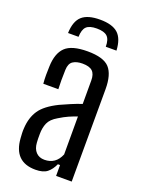

<svg xmlns="http://www.w3.org/2000/svg" viewBox="-147 -839 681 913"><g transform="rotate(20 194.0 -382.0)"><path d="M151 6Q42 6 34 -111Q33 -124 32.5 -136.5Q32 -149 33 -162Q36 -215 61 -252.5Q86 -290 151 -322Q175 -333 202 -344.5Q229 -356 256 -365V-484Q256 -516 240.5 -530.5Q225 -545 190 -545Q160 -545 142 -533Q124 -521 123 -489Q122 -467 122 -436.5Q122 -406 123 -391H47Q45 -412 45 -435Q45 -458 46 -478Q48 -545 80.5 -576.5Q113 -608 193 -608Q274 -608 304 -575Q334 -542 334 -468L333 0H254V-55H243Q230 -26 210 -10Q190 6 151 6ZM175 -53Q232 -53 255 -109V-301Q234 -294 213.5 -285Q193 -276 167 -260Q134 -241 123.5 -216.5Q113 -192 113 -161Q113 -147 113 -137Q113 -127 114 -117Q116 -87 132 -70Q148 -53 175 -53ZM75 -658H128Q129 -695 144.5 -710Q160 -725 197 -725Q234 -725 250 -710Q266 -695 266 -658H320Q317 -718 288 -744Q259 -770 197 -770Q135 -770 106 -744Q77 -718 75 -658Z"/></g></svg>

Font: Big Shoulders Text
Style: Regular
Weight: 400
Designer: Patric King
Foundry: XO Type Co
Version: Version 1.000; ttfautohint (v1.8.2)